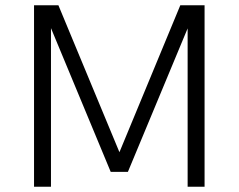

<svg xmlns="http://www.w3.org/2000/svg" viewBox="-20 -710 908 730"><path d="M665.5 -689.9H757.8V0H693.4V-602.1L466.3 -56.6H400.9L173.8 -603V0H109.4V-689.9H202.1L434.1 -131.3Z"/></svg>

Font: HK Grotesk Legacy
Style: Regular
Weight: 400
Designer: Alfredo Marco Pradil
Foundry: Hanken Design Co.
Version: Version 2.022;PS 002.022;hotconv 1.0.88;makeotf.lib2.5.64775